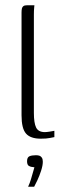

<svg xmlns="http://www.w3.org/2000/svg" viewBox="-20 -525 237 731"><path d="M135 3Q96 3 79 -16.5Q62 -36 62 -86V-477Q62 -487 63.5 -493Q65 -499 69.5 -502Q74 -505 84 -505H111Q111 -504 110 -494.5Q109 -485 109 -468V-95Q109 -57 117.5 -39.5Q126 -22 151 -22Q157 -22 170 -24Q183 -26 187 -27V-3Q181 -2 169 0.5Q157 3 135 3ZM87 186Q94 171 98 157Q102 143 105.5 131Q109 119 111 112Q109 112 108 111.5Q107 111 105 111Q98 111 90.5 107Q83 103 83 89Q83 74 92 70Q101 66 117 66Q125 66 130.5 68Q136 70 139.5 75.5Q143 81 143 91Q143 105 136.5 125Q130 145 122 162Q114 179 110 186Z"/></svg>

Font: Genos Light
Style: Regular
Weight: 300
Designer: Robert E. Leuschke
Foundry: Robert E. Leuschke
Version: Version 1.010